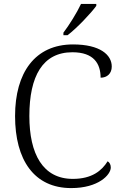

<svg xmlns="http://www.w3.org/2000/svg" viewBox="-20 -951 625 981"><path d="M304 -784V-771H325C373 -807 447 -886 472 -921V-931H394C373 -886 333 -822 304 -784ZM344 10C483 10 546 -58 546 -95C546 -110 540 -121 530 -127C500 -79 450 -37 352 -37C199 -37 130 -164 130 -358C130 -562 198 -684 350 -684C460 -684 494 -625 494 -554C527 -554 551 -575 551 -611C551 -671 491 -724 353 -724C159 -724 57 -580 57 -358C57 -134 154 10 344 10Z"/></svg>

Font: Noto Serif Devanagari Light
Style: Regular
Weight: 300
Designer: Universal Thirst, Indian Type Foundry and the Monotype Design Team
Foundry: Monotype Imaging Inc.
Version: Version 2.004